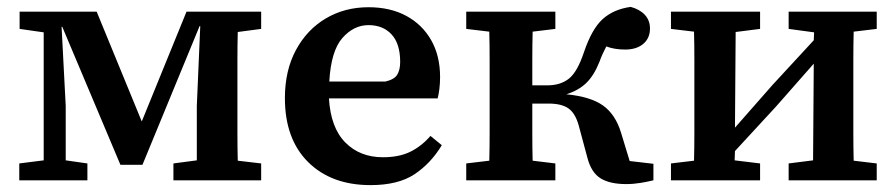

<svg xmlns="http://www.w3.org/2000/svg" viewBox="-20 -524 2605 558"><path d="M36 0V-49L107 -58V-430L37 -440V-490H261L392 -171L522 -490H739V-440L671 -431Q670 -393 670 -351Q670 -309 670 -274V-215Q670 -180 670 -137.5Q670 -95 671 -57L739 -49V0H484V-49L552 -58V-216L562 -448H560L394 -45H330L161 -446H159L171 -216V-58L234 -49V0Z M1051 -451Q1008 -451 975 -413.5Q942 -376 937 -287H1100Q1126 -293 1134.5 -307Q1143 -321 1143 -344Q1143 -397 1118 -424Q1093 -451 1051 -451ZM1057 14Q943 14 875.5 -53Q808 -120 808 -239Q808 -319 840 -378.5Q872 -438 927 -470.5Q982 -503 1051 -503Q1114 -503 1160.5 -478Q1207 -453 1233 -407.5Q1259 -362 1259 -300Q1259 -282 1257 -266Q1255 -250 1252 -238H936Q941 -153 983.5 -110Q1026 -67 1093 -67Q1140 -67 1172.5 -83Q1205 -99 1231 -129L1264 -102Q1232 -49 1184.5 -17.5Q1137 14 1057 14Z M1687 -66 1662 -159Q1652 -195 1632 -209Q1612 -223 1574 -223H1527Q1527 -180 1527 -137Q1527 -94 1528 -57L1594 -49V0H1335V-49L1402 -57Q1403 -95 1403 -137.5Q1403 -180 1403 -215V-274Q1403 -309 1403 -351.5Q1403 -394 1402 -432L1335 -440V-490H1594V-440L1528 -432Q1527 -394 1527 -351Q1527 -308 1527 -276H1571Q1609 -276 1633.5 -295.5Q1658 -315 1677 -372Q1700 -440 1731.5 -468.5Q1763 -497 1813 -504Q1839 -497 1854 -481Q1869 -465 1869 -441Q1869 -413 1849.5 -396.5Q1830 -380 1797 -380Q1766 -380 1742 -389Q1737 -379 1732 -368.5Q1727 -358 1722 -344Q1706 -304 1683.5 -282.5Q1661 -261 1626 -250Q1697 -243 1733 -217Q1769 -191 1785 -138L1810 -56L1879 -48V0Q1863 4 1842 7.5Q1821 11 1800 11Q1752 11 1725 -6Q1698 -23 1687 -66Z M2272 -440V-490H2528V-440L2461 -432Q2460 -394 2460 -351.5Q2460 -309 2460 -274V-215Q2460 -180 2460 -137.5Q2460 -95 2461 -57L2528 -49V0H2272V-49L2343 -58L2345 -339L2235 -214L2116 -85L2115 -58L2189 -49V0H1930V-49L1997 -57Q1998 -95 1998 -137.5Q1998 -180 1998 -215V-274Q1998 -309 1998 -351.5Q1998 -394 1997 -432L1930 -440V-490H2189V-440L2118 -431L2116 -153L2225 -277L2345 -407L2346 -430Z"/></svg>

Font: Source Serif 4 SmText Semibold
Style: Regular
Weight: 600
Designer: Frank Grießhammer
Foundry: Adobe
Version: Version 4.005;hotconv 1.1.0;makeotfexe 2.6.0